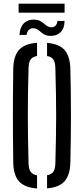

<svg xmlns="http://www.w3.org/2000/svg" viewBox="-20 -1045 468 1071"><path d="M186.7 6.2Q117 1.1 86.1 -33.2Q55.2 -67.4 53.9 -139.7Q52.9 -214.1 52.4 -277.9Q51.9 -341.8 51.9 -402.1Q51.9 -462.4 52.4 -525.3Q52.9 -588.2 53.9 -660.1Q55.2 -732.3 86.1 -766.7Q117 -801.1 186.7 -806.2V-732.8Q160.9 -728.4 150.3 -712.2Q139.7 -696.1 139.2 -663.3Q137 -589.3 136.2 -526.1Q135.3 -462.8 135.3 -402.9Q135.3 -342.9 136.2 -278.3Q137 -213.8 139.2 -136.5Q139.7 -103.3 150.3 -87.5Q160.9 -71.6 186.7 -67.2ZM242.5 5.8V-67.5Q268 -71.9 278.2 -87.8Q288.4 -103.6 288.9 -136.5Q291 -212.2 292.1 -276Q293.2 -339.7 293.2 -399.7Q293.2 -459.7 292.1 -523.7Q291 -587.7 288.9 -663.3Q288.4 -696.1 278.2 -712.1Q268 -728.1 242.5 -732.5V-805.8Q309.8 -800.5 340.2 -765.9Q370.6 -731.3 372.5 -660.1Q374.2 -588.1 375 -525.2Q375.8 -462.3 375.8 -401.9Q375.8 -341.6 375 -277.8Q374.2 -214 372.5 -139.7Q370.6 -68.1 340.2 -34Q309.8 0.1 242.5 5.8ZM300.2 -928.1H340.3Q339.3 -885 316.5 -864.1Q293.6 -843.2 257.4 -844.8Q236.1 -846 222.7 -855.2Q209.4 -864.4 198.3 -874.2Q187.1 -884 171.8 -886.8Q155.3 -890 143.3 -880.8Q131.3 -871.7 128.4 -850.2H88.3Q92.3 -897.4 116.3 -917.9Q140.3 -938.4 177.8 -935.2Q192.9 -934 203.8 -928.2Q214.6 -922.4 223.3 -914.9Q231.9 -907.3 240.8 -901.1Q249.6 -894.9 260.8 -893.3Q279.3 -890.6 289.5 -901.5Q299.7 -912.4 300.2 -928.1ZM83.8 -1024.6H340.3V-974.5H83.8Z"/></svg>

Font: Big Shoulders Stencil Text SC Thin
Style: Regular
Weight: 100
Designer: Patric King
Foundry: XO Type Co
Version: Version 2.001